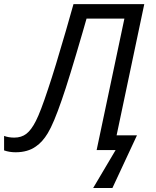

<svg xmlns="http://www.w3.org/2000/svg" viewBox="-62 -734 764 939"><path d="M503.4 0H410.6L546.4 -643.1H361.3L341.8 -575.2Q274.9 -344.7 240.2 -245.6Q200.2 -129.4 171.9 -83Q145.5 -39.1 113.3 -17.6Q73.7 10.7 14.2 10.7Q-16.1 10.7 -42 1.5V-69.3Q-20 -61 7.8 -61Q43 -61 67.1 -79.8Q91.3 -98.6 113.3 -142.1Q136.2 -186.5 173.8 -300.8Q206.5 -397.5 260.7 -585L297.4 -713.9H643.6L508.3 -72.3H607.9L487.8 185.5H393.6Z"/></svg>

Font: Viking Open Sans
Style: Italic
Weight: 400
Italic angle: -12°
Foundry: Ascender Corporation
Version: Version 2.000